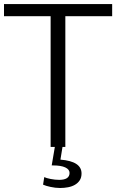

<svg xmlns="http://www.w3.org/2000/svg" viewBox="-35 -731 602 955"><path d="M185.1 149.9Q189.9 152.3 198.2 154.8Q206.5 157.2 216.8 159.2Q227.1 161.1 238 162.4Q249 163.6 259.3 163.6Q311 163.6 311 128.9Q311 111.8 289.8 101.8Q268.6 91.8 229 91.8H222.2L238.3 -3.4H276.4L265.6 63Q370.6 71.3 370.6 131.8Q370.6 151.9 361.6 165.8Q352.5 179.7 337.6 188.2Q322.8 196.8 303.5 200.4Q284.2 204.1 263.7 204.1Q252 204.1 239.7 202.6Q227.5 201.2 216.3 198.7Q205.1 196.3 195.3 193.4Q185.5 190.4 179.2 187.5ZM216.8 0V-650.4H-15.1V-710.9H522.9V-650.4H290V0Z"/></svg>

Font: Ride Light
Style: Regular
Weight: 300
Version: Version 3.000